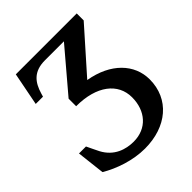

<svg xmlns="http://www.w3.org/2000/svg" viewBox="-200 -819 954 954"><g transform="rotate(-45 277.0 -342.5)"><path d="M171 -429V-376C315 -376 399 -309 399 -211C399 -116 341 -49 249 -49C194 -49 131 -68 95 -136C84 -157 75 -178 64 -200H15L32 -52C94 -15 180 15 264 15C417 15 524 -74 524 -212C524 -318 443 -405 302 -429L499 -651V-700H71L37 -526H88L93 -543C111 -604 143 -647 223 -647H356Z"/></g></svg>

Font: LT Superior Serif Semibold
Style: Regular
Weight: 600
Designer: Daniel Lyons
Foundry: LyonsType
Version: Version 2.120;FEAKit 1.0